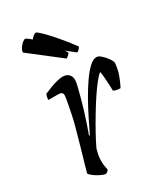

<svg xmlns="http://www.w3.org/2000/svg" viewBox="-185 -825 786 906"><g transform="rotate(-30 208.0 -371.5)"><path d="M118 0Q111 0 99 -5Q87 -10 74.5 -17.5Q62 -25 52.5 -33Q43 -41 41 -46Q45 -60 54 -92Q63 -124 76 -168Q89 -212 102 -261Q111 -293 118 -327.5Q125 -362 129.5 -387Q134 -412 134 -419Q134 -430 127.5 -434Q121 -438 109 -438H56Q56 -446 58 -454Q60 -462 62 -468Q80 -476 99 -483Q118 -490 136.5 -495Q155 -500 168 -500Q189 -500 201 -488.5Q213 -477 213 -456Q213 -447 207.5 -424.5Q202 -402 194 -372Q186 -342 176 -309Q166 -276 156 -247Q146 -218 139 -199L142 -195Q159 -230 179.5 -271.5Q200 -313 223 -353.5Q246 -394 269 -427Q292 -460 313.5 -480Q335 -500 353 -500Q363 -500 373.5 -491.5Q384 -483 393.5 -472Q403 -461 409.5 -450Q416 -439 416 -433Q413 -398 402 -368Q391 -338 379 -316Q368 -316 358 -318Q348 -320 342 -324Q342 -333 341 -353Q340 -373 338.5 -395Q337 -417 334 -430Q325 -425 306 -402Q287 -379 264 -344.5Q241 -310 217.5 -271Q194 -232 173 -194Q152 -156 138 -126Q134 -112 131 -97Q128 -82 128 -64Q128 -52 129.5 -39.5Q131 -27 134 -14Q133 -11 129.5 -7.5Q126 -4 118 0ZM229 -564 64 -692Q65 -705 73 -716.5Q81 -728 90.5 -735.5Q100 -743 104 -743Q111 -743 133.5 -723.5Q156 -704 187 -668.5Q218 -633 250 -585Q248 -579 241 -573Q234 -567 229 -564ZM287 -564 122 -692Q124 -704 131 -715.5Q138 -727 147.5 -735Q157 -743 163 -743Q169 -743 189.5 -723Q210 -703 241 -667.5Q272 -632 307 -585Q306 -582 300.5 -575Q295 -568 287 -564Z"/></g></svg>

Font: Texturina Medium 12pt ExtraLight
Style: Italic
Weight: 250
Italic angle: -11°
Version: Version 1.002